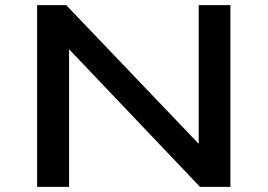

<svg xmlns="http://www.w3.org/2000/svg" viewBox="-20 -725 1038 745"><path d="M124 0V-705H237L752 -166H751V-705H874V0H756L247 -535H248V0Z"/></svg>

Font: Nunito Sans 7pt Expanded SemiBold
Style: Regular
Weight: 600
Width: 7
Designer: Vernon Adams
Foundry: Vernon Adams
Version: Version 3.101;gftools[0.9.27]